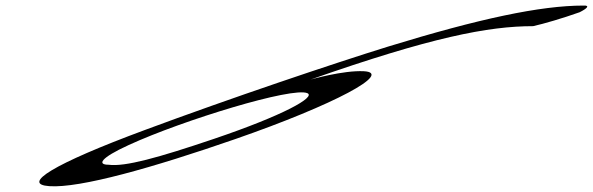

<svg xmlns="http://www.w3.org/2000/svg" viewBox="-20 -640 2130 690"><path d="M501 -173C169 -50 56 22 157 29C267 37 531 -38 825 -140C1185 -265 1393 -378 1288 -384C1214 -388 1096 -354 1096 -354C1529 -506 1735 -546 1896 -546C1936 -555 2001 -574 2063 -596C2089 -609 2102 -621 2077 -620C1923 -620 1702 -573 1376 -473C1182 -413 805 -286 501 -173ZM443 -119C637 -208 1032 -329 1085 -305C1115 -291 1000 -226 749 -141C548 -73 429 -40 370 -48C330 -48 338 -71 443 -119Z"/></svg>

Font: Snowfall
Style: UltraObl
Weight: 400
Designer: Jasper
Foundry: Cannot Into Space Fonts
Version: Version 0.9